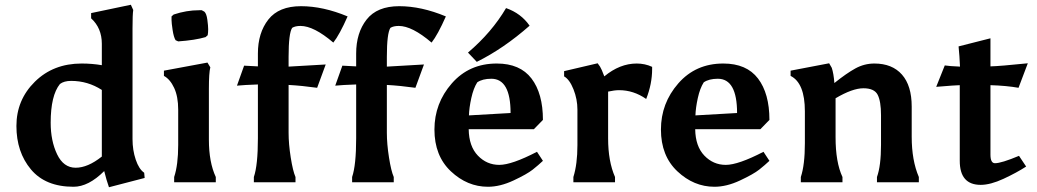

<svg xmlns="http://www.w3.org/2000/svg" viewBox="-20 -766 4360 807"><path d="M289 19Q171 19 110 -54Q49 -127 49 -236.5Q49 -346 126.5 -422.5Q204 -499 323 -499Q367 -499 408 -492V-582Q408 -648 363 -689V-711L530 -746L540 -724Q537 -705 537 -648V-181Q537 -135 550.5 -95Q564 -55 586 -40L588 -18L438 21Q427 -10 418 -47Q352 19 289 19ZM193 -250Q193 -174 220 -117.5Q247 -61 298 -61Q349 -61 408 -108V-388Q349 -426 279 -426Q249 -426 232 -413Q193 -365 193 -250Z M839 -717Q848 -709 851.5 -683Q855 -657 855 -643Q855 -629 853 -618L844 -610Q800 -597 729 -592L718 -597Q710 -610 705.5 -640Q701 -670 701 -681.5Q701 -693 701 -697L710 -705Q764 -723 817 -723H828ZM858 -393V-179Q858 -84 887 -22V0H712V-22Q729 -73 729 -157V-305Q729 -360 712 -396.5Q695 -433 669 -447V-469L852 -503L864 -483Q858 -460 858 -393Z M1193 -208Q1193 -161 1202 -104Q1211 -47 1222 -22V0H1047V-22Q1064 -72 1064 -185V-411Q1005 -409 976 -406L1006 -490L1064 -487V-541Q1064 -628 1108 -684Q1152 -740 1245 -740Q1338 -740 1441 -697Q1407 -620 1381 -587Q1299 -657 1243 -657Q1221 -657 1208 -649Q1193 -626 1193 -527V-486Q1237 -488 1349 -495L1313 -397Q1248 -406 1193 -409Z M1606 -208Q1606 -161 1615 -104Q1624 -47 1635 -22V0H1460V-22Q1477 -72 1477 -185V-411Q1418 -409 1389 -406L1419 -490L1477 -487V-541Q1477 -628 1521 -684Q1565 -740 1658 -740Q1751 -740 1854 -697Q1820 -620 1794 -587Q1712 -657 1656 -657Q1634 -657 1621 -649Q1606 -626 1606 -527V-486Q1650 -488 1762 -495L1726 -397Q1661 -406 1606 -409Z M2031 19Q1944 19 1875 -46Q1806 -111 1806 -221.5Q1806 -332 1879 -415.5Q1952 -499 2068 -499Q2166 -499 2214 -436Q2262 -373 2262 -262L2224 -223H1950Q1951 -151 1988.5 -112Q2026 -73 2078.5 -73Q2131 -73 2237 -128L2262 -90Q2243 -72 2219 -53Q2195 -34 2138.5 -7.5Q2082 19 2031 19ZM2045 -435Q2008 -435 1986 -420Q1970 -395 1961 -354Q1952 -313 1951 -281L2126 -291Q2126 -435 2045 -435ZM2206 -658Q2097 -562 1984 -506L1947 -545Q2047 -630 2107 -732Q2170 -710 2206 -658Z M2565 0H2390V-22Q2407 -76 2407 -156V-305Q2407 -349 2390.5 -390.5Q2374 -432 2351 -445V-467L2492 -500L2502 -486Q2508 -477 2520 -445Q2585 -499 2656 -499Q2691 -499 2721 -485Q2721 -480 2721 -476Q2721 -413 2696 -350Q2643 -387 2582 -387Q2563 -387 2536 -381V-184Q2536 -88 2565 -22Z M2983 19Q2896 19 2827 -46Q2758 -111 2758 -221.5Q2758 -332 2831 -415.5Q2904 -499 3020 -499Q3118 -499 3166 -436Q3214 -373 3214 -262L3176 -223H2902Q2903 -151 2940.5 -112Q2978 -73 3030.5 -73Q3083 -73 3189 -128L3214 -90Q3195 -72 3171 -53Q3147 -34 3090.5 -7.5Q3034 19 2983 19ZM2997 -435Q2960 -435 2938 -420Q2922 -395 2913 -354Q2904 -313 2903 -281L3078 -291Q3078 -435 2997 -435Z M3655 -499Q3730 -499 3771 -452.5Q3812 -406 3812 -318V-191Q3812 -92 3842 -22V0H3666V-22Q3683 -69 3683 -157V-282Q3683 -340 3669 -367.5Q3655 -395 3609 -395Q3563 -395 3492 -353V-189Q3492 -84 3521 -22V0H3346V-22Q3363 -73 3363 -164V-298Q3363 -417 3303 -447V-469L3465 -500L3476 -481Q3484 -457 3487 -417Q3538 -458 3575.5 -478.5Q3613 -499 3655 -499Z M4143 -116Q4143 -80 4162 -80Q4189 -80 4263 -111L4293 -66Q4253 -40 4198 -14.5Q4143 11 4102 11Q4014 11 4014 -90V-408Q3999 -408 3915 -401L3951 -491Q3969 -488 4015 -486Q4013 -532 4009 -571L4143 -605V-487Q4183 -488 4300 -500L4261 -397Q4210 -406 4143 -408Z"/></svg>

Font: Asul
Style: Bold
Weight: 700
Designer: Mariela Monsalve
Foundry: Mariela Monsalve
Version: Version 1.002